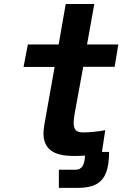

<svg xmlns="http://www.w3.org/2000/svg" viewBox="-20 -771 640 954"><path d="M196 -107.5Q196 -123.5 200.5 -152.5L251.5 -438.5H97L118.5 -550H271.5L306.5 -751H448.5L412.5 -550H568L549.5 -439H393.5L352 -212Q346 -180.5 346 -160.5Q346 -134.5 357 -123.8Q368 -113 394 -113Q416 -113 447.5 -116.2Q479 -119.5 503 -124L486.5 -16H522Q522 48.5 506.8 87.5Q491.5 126.5 458 144.5Q424.5 162.5 368 162.5H272.5V72.5H355Q378 72.5 389.5 55.5Q401 38.5 402.5 2Q378 4 350 4Q266.5 4 231.2 -24.8Q196 -53.5 196 -107.5Z"/></svg>

Font: JuliaMono ExtraBold
Style: Italic
Weight: 800
Italic angle: -9°
Monospace: yes
Designer: cormullion
Foundry: corm
Version: Version 0.057; ttfautohint (v1.8.4)